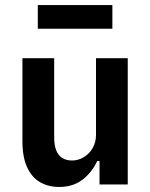

<svg xmlns="http://www.w3.org/2000/svg" viewBox="-20 -732 597 762"><path d="M215 10Q172 10 139 -9Q106 -28 87.5 -68.5Q69 -109 69 -171V-501H195V-187Q195 -155 203.5 -134.5Q212 -114 228 -104.5Q244 -95 266 -95Q291 -95 313 -108.5Q335 -122 348 -145Q361 -168 361 -196V-501H487V0H375V-93H366Q345 -48 307.5 -19Q270 10 215 10ZM130 -618V-712H426V-618Z"/></svg>

Font: Nunito Sans 7pt Condensed
Style: Bold
Weight: 700
Width: 3
Designer: Vernon Adams
Foundry: Vernon Adams
Version: Version 3.101;gftools[0.9.27]